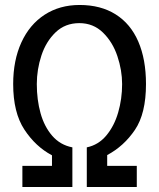

<svg xmlns="http://www.w3.org/2000/svg" viewBox="-20 -752 640 772"><path d="M70 -85H189V-127.5Q123 -162.5 78 -231Q33 -299.5 33 -414Q33 -509.5 66 -581.5Q99 -653.5 159.5 -692.8Q220 -732 300 -732Q385 -732 445 -694.2Q505 -656.5 536 -585Q567 -513.5 567 -414Q567 -295.5 522.5 -229.8Q478 -164 411 -128.5V-85H530V0H329V-159.5Q375.5 -169 407.5 -207.2Q439.5 -245.5 455.2 -300Q471 -354.5 471 -414Q471 -469.5 452 -526.2Q433 -583 394 -621Q355 -659 299 -659Q242 -659 203.5 -622Q165 -585 146.5 -528.8Q128 -472.5 128 -414Q128 -351 143 -297Q158 -243 190 -206Q222 -169 271 -159.5V0H70Z"/></svg>

Font: JuliaMono Latin
Style: Regular
Weight: 400
Monospace: yes
Designer: cormullion
Foundry: corm
Version: Version 0.049; ttfautohint (v1.8.4)